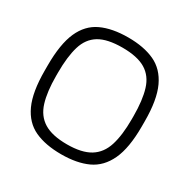

<svg xmlns="http://www.w3.org/2000/svg" viewBox="-150 -785 924 936"><g transform="rotate(30 312.0 -317.5)"><path d="M312 11Q223 11 162.5 -17Q102 -45 70.5 -113.5Q39 -182 39 -302V-332Q39 -452 69.5 -520.5Q100 -589 161 -617.5Q222 -646 312 -646Q400 -646 460.5 -618Q521 -590 553 -521.5Q585 -453 585 -332V-302Q585 -182 553 -113.5Q521 -45 460.5 -17Q400 11 312 11ZM312 -45Q395 -45 441.5 -73.5Q488 -102 506.5 -160.5Q525 -219 525 -308V-326Q525 -416 507 -474.5Q489 -533 442.5 -561Q396 -589 312 -589Q227 -589 181 -561Q135 -533 117.5 -474.5Q100 -416 100 -326V-308Q100 -219 118 -160.5Q136 -102 182.5 -73.5Q229 -45 312 -45Z"/></g></svg>

Font: Matangi Light
Style: Regular
Weight: 400
Version: Version 3.002